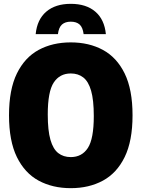

<svg xmlns="http://www.w3.org/2000/svg" viewBox="-20 -971 738 1001"><path d="M349 10Q254 10 181.5 -29.2Q109 -68.5 68 -152.2Q27 -236 27 -370Q27 -504 68 -587.8Q109 -671.5 181.5 -710.8Q254 -750 349 -750Q444 -750 516.5 -710.8Q589 -671.5 630 -587.8Q671 -504 671 -370Q671 -236 630 -152.2Q589 -68.5 516.5 -29.2Q444 10 349 10ZM349 -152Q407 -152 438 -199.5Q469 -247 469 -366Q469 -449.5 455 -498Q441 -546.5 414.2 -567.2Q387.5 -588 349 -588Q291.5 -588 260.2 -540.8Q229 -493.5 229 -374Q229 -290.5 243 -242Q257 -193.5 283.8 -172.8Q310.5 -152 349 -152ZM166 -793Q173.5 -869.5 221.2 -910.2Q269 -951 349 -951Q429.5 -951 477 -910.2Q524.5 -869.5 532 -793H416Q411.5 -828.5 395 -843.2Q378.5 -858 349 -858Q320 -858 303.2 -843.2Q286.5 -828.5 282 -793Z"/></svg>

Font: Encode Sans Cnd Black
Style: Regular
Weight: 900
Width: 3
Designer: Multiple Designers
Foundry: Impallari Type
Version: Version 3.002; ttfautohint (v1.8.3) -l 8 -r 50 -G 200 -x 14 